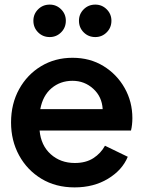

<svg xmlns="http://www.w3.org/2000/svg" viewBox="-20 -802 613 834"><path d="M304 12Q222 12 160 -25.5Q98 -63 63 -127Q28 -191 28 -270Q28 -351 63 -414.5Q98 -478 158.5 -514.5Q219 -551 295 -551Q371 -551 429.5 -515Q488 -479 521.5 -419.5Q555 -360 555 -289Q555 -275 553.5 -261Q552 -247 549 -235H152Q158 -170 200.5 -132Q243 -94 305 -94Q353 -94 385.5 -115Q418 -136 436 -169L535 -121Q511 -63 449 -25.5Q387 12 304 12ZM295 -451Q242 -451 204 -419Q166 -387 155 -328H426Q423 -382 385 -416.5Q347 -451 295 -451ZM196 -641Q166 -641 145.5 -661.5Q125 -682 125 -712Q125 -741 145.5 -761.5Q166 -782 196 -782Q225 -782 245.5 -761.5Q266 -741 266 -712Q266 -682 245.5 -661.5Q225 -641 196 -641ZM394 -641Q364 -641 343.5 -661.5Q323 -682 323 -712Q323 -741 343.5 -761.5Q364 -782 394 -782Q423 -782 443.5 -761.5Q464 -741 464 -712Q464 -682 443.5 -661.5Q423 -641 394 -641Z"/></svg>

Font: Plus Jakarta Display Medium
Style: Regular
Weight: 500
Designer: Gumpita Rahayu
Foundry: Tokotype Studio
Version: Version 1.000